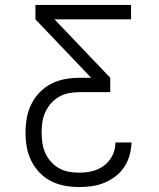

<svg xmlns="http://www.w3.org/2000/svg" viewBox="-20 -540 640 775"><path d="M298 215Q269 215 240 209.5Q211 204 185.5 191Q160 178 139.5 156.5Q119 135 106 108.5Q93 82 88 53.5Q83 25 83 -4Q83 -34 88 -63Q93 -92 106 -118.5Q119 -145 139.5 -166.5Q160 -188 186 -201.5Q212 -215 241.5 -220.5Q271 -226 300 -226H348L123 -462V-520H509V-462H200L425 -226V-168H300Q279 -168 258 -164Q237 -160 218.5 -149.5Q200 -139 186 -123Q172 -107 163 -87.5Q154 -68 151 -47Q148 -26 148 -5Q148 16 151 37Q154 58 162.5 77Q171 96 185 112Q199 128 217.5 138.5Q236 149 256.5 153Q277 157 298 157Q325 157 351.5 151Q378 145 400 128.5Q422 112 434 87Q446 62 446 35H511Q510 61 503 86.5Q496 112 481.5 134Q467 156 446 172Q425 188 400.5 198Q376 208 350 211.5Q324 215 298 215Z"/></svg>

Font: Iosevka Aile Custom Light
Style: Regular
Weight: 300
Designer: Belleve Invis
Foundry: Belleve Invis
Version: Version 17.0.2; ttfautohint (v1.8.3)